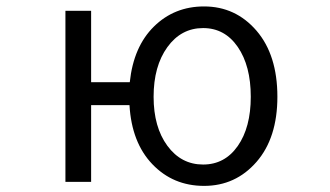

<svg xmlns="http://www.w3.org/2000/svg" viewBox="-20 -574 1040 606"><path d="M621.1 -54.7Q689.5 -54.7 730.5 -113.3Q771.5 -171.9 771.5 -268.6Q771.5 -366.2 730.5 -425.8Q689.5 -485.4 621.1 -485.4Q551.8 -485.4 508.3 -425.3Q464.8 -365.2 464.8 -268.6Q464.8 -172.9 508.3 -113.8Q551.8 -54.7 621.1 -54.7ZM267.6 -314.5H389.6Q401.4 -426.8 465.8 -490.2Q530.3 -553.7 624 -553.7Q723.6 -553.7 789.6 -477.1Q855.5 -400.4 855.5 -268.6Q855.5 -138.7 789.6 -63Q723.6 12.7 624 12.7Q526.4 12.7 460.9 -55.7Q395.5 -124 388.7 -242.2H267.6V0H186.5V-540H267.6Z"/></svg>

Font: Gen Shin Gothic Monospace Normal
Style: Regular
Weight: 350
Designer: [Source Han Sans]
Ryoko NISHIZUKA  (kana & ideographs); Paul D. Hunt (Latin, Greek & Cyrillic); Wenlong ZHANG  (bopomofo
Version: Version 1.002.20150607